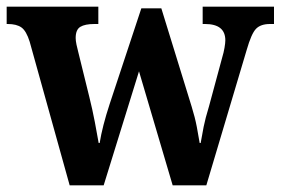

<svg xmlns="http://www.w3.org/2000/svg" viewBox="-23 -556 842 576"><path d="M66 -431Q56 -463 41.5 -473.5Q27 -484 0 -484H-3V-536H272V-484H260Q232 -484 218 -475.5Q204 -467 204 -442Q204 -434 206.5 -422Q209 -410 212 -399L245 -265Q254 -229 261.5 -190Q269 -151 273 -127H276Q284 -177 306 -244L401 -531H461L552 -236Q562 -204 567.5 -175Q573 -146 576 -127H579Q583 -151 588 -176Q593 -201 604 -237L644 -385Q648 -398 650.5 -412.5Q653 -427 653 -435Q653 -484 592 -484H585V-536H799V-484H787Q759 -484 745 -469.5Q731 -455 717 -406L596 0H495L394 -342L288 0H186Z"/></svg>

Font: Noto Serif Tamil SemiCondensed
Style: Bold Italic
Weight: 700
Width: 4
Italic angle: -12°
Designer: Indian Type Foundry, Tom Grace, and the Monotype Design Team
Foundry: Monotype Imaging Inc.
Version: Version 2.003; ttfautohint (v1.8.4.7-5d5b)